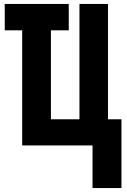

<svg xmlns="http://www.w3.org/2000/svg" viewBox="-20 -734 640 969"><path d="M447 215V0H92V-581H4V-714H327V-581H237V-132H381V-714H525V-132H593V215Z"/></svg>

Font: Noto Sans Mono ExtraBold
Style: Regular
Weight: 800
Designer: Monotype Design Team
Foundry: Monotype Imaging Inc.
Version: Version 2.014